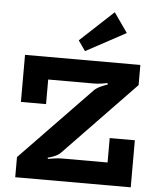

<svg xmlns="http://www.w3.org/2000/svg" viewBox="-62 -1020 890 1073"><g transform="rotate(5 382.5 -483.5)"><path d="M64 0V-113L460 -523Q475 -537 497.5 -547Q520 -557 534 -561L532 -569Q519 -566 497 -563Q475 -560 453 -560H200V-422H59V-686H706V-573L309 -161Q295 -146 272 -136.5Q249 -127 235 -125L237 -118Q248 -120 272 -123.5Q296 -127 316 -127H571V-264H712V0ZM391 -736 351 -793 538 -967 615 -857Z"/></g></svg>

Font: BioRhyme ExtraBold ExtraBold
Style: Regular
Weight: 800
Version: Version 1.600;gftools[0.9.33]